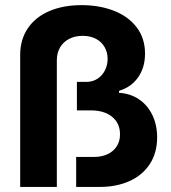

<svg xmlns="http://www.w3.org/2000/svg" viewBox="-20 -737 673 757"><path d="M301.8 -716.8Q371.6 -716.8 428.5 -694.8Q485.4 -672.9 518.6 -629.6Q551.8 -586.4 551.8 -525.4Q551.8 -470.7 524.4 -431.9Q497.1 -393.1 449.2 -378.9V-371.1Q494.6 -368.2 528.6 -345Q562.5 -321.8 581.1 -282.7Q599.6 -243.7 599.6 -194.3Q599.1 -133.8 570.6 -90.1Q542 -46.4 491 -23.2Q439.9 0 373 0H280.3V-118.2H350.6Q381.3 -118.2 404.8 -129.4Q428.2 -140.6 440.9 -161.1Q453.6 -181.6 453.1 -208Q453.1 -251 422.1 -276.4Q391.1 -301.8 337.9 -301.8H283.2V-414.1H320.3Q345.2 -414.1 364.3 -426.5Q383.3 -439 393.8 -459.7Q404.3 -480.5 404.3 -504.9Q404.3 -530.8 392.3 -551.5Q380.4 -572.3 358.2 -584Q335.9 -595.7 305.7 -595.7Q275.9 -595.7 252.7 -583.7Q229.5 -571.8 216.8 -550Q204.1 -528.3 204.1 -500V0H59.6V-520.5Q59.6 -580.6 89.4 -625Q119.1 -669.4 174.1 -693.1Q229 -716.8 301.8 -716.8Z"/></svg>

Font: Pretendard
Style: Bold
Weight: 700
Designer: Base glyphs from Inter by Rasmus Andersson; Hangeul glyphs from Noto Sans CJK(Source Han Sans) by Jang Soo-young and Kan
Foundry: Kil Hyung-jin
Version: Version 1.309